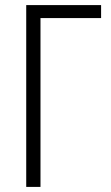

<svg xmlns="http://www.w3.org/2000/svg" viewBox="-20 -734 435 754"><path d="M83 0V-714H377V-663H139V0Z"/></svg>

Font: Noto Sans Condensed Light
Style: Regular
Weight: 300
Width: 3
Designer: Monotype Design Team
Foundry: Monotype Imaging Inc.
Version: Version 2.013; ttfautohint (v1.8.4.7-5d5b)